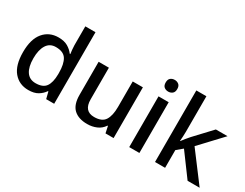

<svg xmlns="http://www.w3.org/2000/svg" viewBox="-80 -1258 2249 1766"><g transform="rotate(30 1044.5 -375.0)"><path d="M267 10Q170 10 111 -60Q52 -130 52 -269Q52 -407 111.5 -478Q171 -549 269 -549Q330 -549 369 -526Q408 -503 432 -470H438Q436 -484 433 -511Q430 -538 430 -559V-760H538V0H453L435 -72H430Q407 -37 368 -13.5Q329 10 267 10ZM294 -78Q371 -78 402 -121.5Q433 -165 434 -252V-268Q434 -361 404 -410.5Q374 -460 292 -460Q228 -460 195.5 -408.5Q163 -357 163 -267Q163 -176 196 -127Q229 -78 294 -78Z M1169 -539V0H1083L1068 -71H1063Q1036 -29 990.5 -9.5Q945 10 893 10Q800 10 749.5 -37Q699 -84 699 -187V-539H808V-203Q808 -78 916 -78Q999 -78 1030 -127Q1061 -176 1061 -268V-539Z M1390 -745Q1414 -745 1432.5 -730.5Q1451 -716 1451 -683Q1451 -650 1432.5 -635.5Q1414 -621 1390 -621Q1364 -621 1346 -635.5Q1328 -650 1328 -683Q1328 -716 1346 -730.5Q1364 -745 1390 -745ZM1443 -539V0H1335V-539Z M1716 -382Q1716 -361 1714.5 -333.5Q1713 -306 1711 -283H1714Q1725 -298 1744.5 -322.5Q1764 -347 1779 -363L1944 -539H2068L1851 -308L2083 0H1955L1778 -240L1716 -188V0H1609V-760H1716Z"/></g></svg>

Font: Noto Sans Sora Sompeng Medium
Style: Regular
Weight: 500
Designer: Monotype Design Team. David Williams.
Foundry: Monotype Imaging Inc.
Version: Version 2.101; ttfautohint (v1.8.4.7-5d5b)